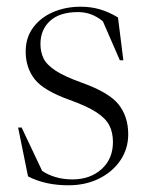

<svg xmlns="http://www.w3.org/2000/svg" viewBox="-20 -542 442 572"><path d="M220.5 -522Q251 -522 277.5 -514.2Q304 -506.5 331.5 -490L347.5 -362.5H337L286.5 -478.5Q253.5 -506 212.5 -506Q158 -506 129.2 -479.8Q100.5 -453.5 100.5 -411Q100.5 -387.5 109.5 -368.5Q118.5 -349.5 145.2 -331.8Q172 -314 225.5 -295Q306 -266 334 -230Q362 -194 362 -142Q362 -99 338.8 -64.5Q315.5 -30 275.2 -10Q235 10 184 10Q114.5 10 63.5 -16.5L34 -162H44.5L105.5 -33Q122 -21.5 145.2 -14.5Q168.5 -7.5 195.5 -7.5Q248.5 -7.5 282.5 -38Q316.5 -68.5 316.5 -119Q316.5 -147.5 305.5 -168.8Q294.5 -190 266.5 -208Q238.5 -226 187 -244.5Q110 -272 83.2 -306.2Q56.5 -340.5 56.5 -388.5Q56.5 -430 78.8 -460Q101 -490 138.2 -506Q175.5 -522 220.5 -522Z"/></svg>

Font: Newsreader Display Light
Style: Regular
Weight: 300
Designer: Hugues Gentile
Foundry: Production Type
Version: Version 1.001